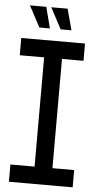

<svg xmlns="http://www.w3.org/2000/svg" viewBox="-59 -907 475 942"><g transform="rotate(5 178.5 -435.5)"><path d="M22 0V-85H141V-623H21V-708H335V-623H229V-85H336V0ZM210 -767 155 -870V-871H235L263 -767ZM105 -767 50 -870V-871H130L157 -767Z"/></g></svg>

Font: Foldit Thin
Style: Regular
Weight: 400
Version: Version 1.003